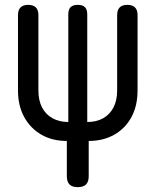

<svg xmlns="http://www.w3.org/2000/svg" viewBox="-20 -580 640 790"><path d="M300 190Q277 190 266 179Q255 168 255 145V0Q195 0 150 -26Q105 -52 79.5 -98.5Q54 -145 54 -208V-518Q54 -539 64.5 -549.5Q75 -560 96 -560Q117 -560 127.5 -549.5Q138 -539 138 -518V-208Q138 -167 153 -138Q168 -109 196 -93.5Q224 -78 261 -78V-521Q261 -541 270.5 -550.5Q280 -560 300 -560Q320 -560 329.5 -550.5Q339 -541 339 -521V-78Q377 -78 404.5 -93.5Q432 -109 447 -138Q462 -167 462 -208V-518Q462 -539 472.5 -549.5Q483 -560 504 -560Q525 -560 535.5 -549.5Q546 -539 546 -518V-208Q546 -145 521 -98.5Q496 -52 450.5 -26Q405 0 345 0V145Q345 168 334 179Q323 190 300 190Z"/></svg>

Font: Maple Mono
Style: Regular
Weight: 400
Monospace: yes
Designer: subframe7536
Version: Version 7.300